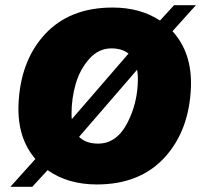

<svg xmlns="http://www.w3.org/2000/svg" viewBox="-20 -699 773 738"><path d="M733 -679 643 -579Q718 -497 714 -366Q708 -198 613 -94Q518 10 352 10Q241 10 163 -45L104 19H20L116 -88Q47 -168 51 -294Q57 -463 152 -566.5Q247 -670 413 -670Q519 -670 595 -620L649 -679ZM408 -513Q359 -513 323 -472.5Q287 -432 271 -376.5Q255 -321 255 -263Q255 -248 256 -241L474 -493Q449 -513 408 -513ZM357 -147Q428 -147 469 -225.5Q510 -304 510 -397Q510 -414 507 -431L284 -173Q310 -147 357 -147Z"/></svg>

Font: Elaine Sans ExtraBold
Style: Italic
Weight: 800
Italic angle: -13°
Designer: Wei Huang
Foundry: Wei Huang
Version: Version 2.001;December 24, 2019;FontCreator 12.0.0.2547 64-b